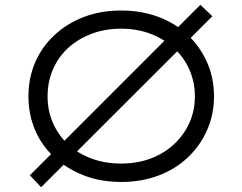

<svg xmlns="http://www.w3.org/2000/svg" viewBox="-20 -751 1013 803"><path d="M152 32 105 -18 818 -731 868 -683ZM487 10Q401 10 330.5 -17.5Q260 -45 207.5 -93Q155 -141 127 -206.5Q99 -272 99 -348Q99 -425 127 -490Q155 -555 207.5 -604Q260 -653 330.5 -680Q401 -707 487 -707Q571 -707 642 -680.5Q713 -654 765 -605Q817 -556 846 -490.5Q875 -425 875 -348Q875 -272 846 -206.5Q817 -141 765 -92Q713 -43 642 -16.5Q571 10 487 10ZM486 -67Q554 -67 610 -88Q666 -109 707.5 -147.5Q749 -186 772 -237Q795 -288 795 -348Q795 -408 772 -460Q749 -512 707.5 -550Q666 -588 610 -609.5Q554 -631 486 -631Q419 -631 362.5 -609.5Q306 -588 265 -550.5Q224 -513 201.5 -461Q179 -409 179 -348Q179 -288 201.5 -236.5Q224 -185 265 -147Q306 -109 362.5 -88Q419 -67 486 -67Z"/></svg>

Font: Lexend Giga Light
Style: Regular
Weight: 300
Version: Version 1.007